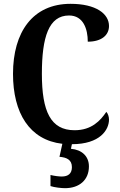

<svg xmlns="http://www.w3.org/2000/svg" viewBox="-20 -744 626 1004"><path d="M320 240C395 240 445 197 445 126C445 73 408 39 351 34L356 10C503 10 550 -65 550 -119C550 -134 544 -151 536 -159C505 -113 459 -63 370 -63C245 -63 199 -161 199 -358C199 -550 235 -663 341 -663C416 -663 439 -592 439 -526C512 -526 550 -561 550 -608C550 -672 482 -724 349 -724C151 -724 48 -576 48 -358C48 -153 134 -12 306 8L291 76C328 79 356 91 356 130C356 164 336 179 303 179C288 179 264 176 244 171V229C264 236 302 240 320 240Z"/></svg>

Font: Noto Serif Tamil Condensed
Style: Bold Italic
Weight: 700
Width: 3
Italic angle: -12°
Designer: Indian Type Foundry, Tom Grace, and the Monotype Design Team
Foundry: Monotype Imaging Inc.
Version: Version 2.003